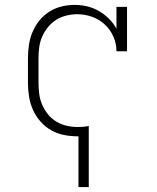

<svg xmlns="http://www.w3.org/2000/svg" viewBox="-20 -548 640 783"><path d="M300 215V8H298Q269 8 241 2.5Q213 -3 188.5 -17Q164 -31 145 -52.5Q126 -74 114.5 -100Q103 -126 98.5 -154Q94 -182 94 -210V-310Q94 -337 98 -364.5Q102 -392 112.5 -417Q123 -442 140 -463.5Q157 -485 180.5 -500Q204 -515 230.5 -521.5Q257 -528 285 -528Q310 -528 335.5 -522Q361 -516 383.5 -503Q406 -490 424.5 -471.5Q443 -453 455 -431V-520H498V-339H455Q455 -370 442.5 -398.5Q430 -427 407.5 -448Q385 -469 355.5 -479.5Q326 -490 295 -490Q273 -490 250.5 -484.5Q228 -479 209 -467Q190 -455 175.5 -437Q161 -419 152 -398.5Q143 -378 140 -355.5Q137 -333 137 -310V-210Q137 -187 140 -164.5Q143 -142 152 -121Q161 -100 175.5 -82Q190 -64 210 -52Q230 -40 252.5 -35Q275 -30 298 -30Q309 -30 320 -31Q331 -32 342 -34V215Z"/></svg>

Font: Iosevka Etoile Extralight
Style: Regular
Weight: 200
Designer: Belleve Invis
Foundry: Belleve Invis
Version: Version 22.1.2; ttfautohint (v1.8.4)